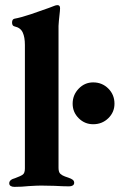

<svg xmlns="http://www.w3.org/2000/svg" viewBox="-20 -725 466 748"><path d="M16 0ZM16 -11Q16 -25 39 -31Q61 -39 69 -45Q77 -51 77 -69V-550Q77 -580 68.5 -598.5Q60 -617 37 -622Q27 -624 27 -637Q27 -650 36 -652Q63 -657 101.5 -670Q140 -683 170 -694L191 -702Q198 -705 204 -705Q214 -705 214 -693Q214 -685 211.5 -664Q209 -643 208 -624V-71Q208 -54 215.5 -47.5Q223 -41 233 -37.5Q243 -34 246 -33Q258 -29 263.5 -24.5Q269 -20 269 -13Q269 -6 263.5 -2.5Q258 1 249 1Q228 1 192 -1L140 -2Q124 -2 92 0Q65 3 36 3Q27 3 21.5 -0.5Q16 -4 16 -11ZM263 -321Q263 -355 286.5 -379.5Q310 -404 343 -404Q378 -404 402 -380Q426 -356 426 -321Q426 -288 402 -264.5Q378 -241 343 -241Q310 -241 286.5 -264.5Q263 -288 263 -321Z"/></svg>

Font: EB Garamond
Style: Bold
Weight: 700
Designer: Georg Duffner and Octavio Pardo
Foundry: Georg Duffner
Version: Version 1.000; ttfautohint (v1.6)